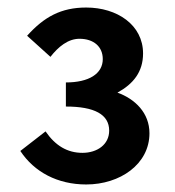

<svg xmlns="http://www.w3.org/2000/svg" viewBox="-20 -908 464 510"><path d="M209 -418C299 -418 377 -472 377 -554C377 -608 339 -645 292 -662C334 -685 360 -717 360 -766C360 -842 291 -888 209 -888C142 -888 97 -863 52 -813L114 -757C135 -784 161 -805 191 -805C229 -805 253 -784 253 -751C253 -712 216 -689 155 -689V-625C231 -625 270 -604 270 -561C270 -524 238 -502 199 -502C159 -502 127 -521 101 -559L34 -507C71 -451 133 -418 209 -418Z"/></svg>

Font: Noto Sans CJK TC
Style: Bold
Weight: 700
Designer: Ryoko NISHIZUKA 西塚涼子 (kana, bopomofo & ideographs); Paul D. Hunt (Latin, Greek & Cyrillic); Sandoll Communications 산돌커뮤니
Foundry: Adobe
Version: Version 2.004;hotconv 1.0.118;makeotfexe 2.5.65603